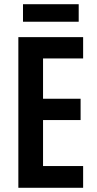

<svg xmlns="http://www.w3.org/2000/svg" viewBox="-20 -890 458 910"><path d="M374 0H67V-714H374V-613H184V-422H362V-321H184V-103H374ZM353 -870V-787H89V-870Z"/></svg>

Font: Noto Sans Devanagari UI ExtraCondensed SemiBold
Style: Regular
Weight: 600
Width: 2
Designer: Jelle Bosma - Monotype Design Team
Foundry: Monotype Imaging Inc.
Version: Version 2.004; ttfautohint (v1.8.4.7-5d5b)